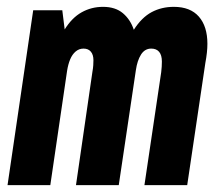

<svg xmlns="http://www.w3.org/2000/svg" viewBox="-20 -541 640 561"><path d="M2 0 77 -511H162L169 -455Q190 -489 218.5 -505Q247 -521 281 -521Q317 -521 339 -502.5Q361 -484 371 -454Q394 -490 423 -505.5Q452 -521 488 -521Q536 -521 561 -492.5Q586 -464 586 -413Q586 -401 584.5 -387Q583 -373 580 -357L527 0H402L451 -330Q452 -338 452.5 -346Q453 -354 453 -361Q453 -380 445 -389.5Q437 -399 422 -399Q403 -399 392 -381.5Q381 -364 377 -336L327 0H202L250 -331Q252 -342 252.5 -350.5Q253 -359 253 -365Q253 -381 245.5 -390Q238 -399 224 -399Q211 -399 201 -390.5Q191 -382 185 -367.5Q179 -353 176 -334L127 0Z"/></svg>

Font: Chivo Mono
Style: Bold Italic
Weight: 700
Italic angle: -8.05°
Monospace: yes
Version: Version 1.008